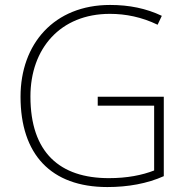

<svg xmlns="http://www.w3.org/2000/svg" viewBox="-20 -746 762 776"><path d="M375 -355V-319H603V-57C554 -38 494 -26 420 -26C222 -26 103 -129 103 -356C103 -550 224 -690 424 -690C488 -690 553 -677 617 -646L634 -682C571 -712 502 -726 425 -726C199 -726 63 -569 63 -355C63 -123 185 10 414 10C497 10 575 -4 642 -34V-355Z"/></svg>

Font: Noto Sans Meetei Mayek ExtraLight
Style: Regular
Weight: 200
Designer: Monotype Design Team and Neelakash Kshetrimayum
Foundry: Monotype Imaging Inc.
Version: Version 2.002